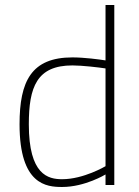

<svg xmlns="http://www.w3.org/2000/svg" viewBox="-20 -738 555 766"><path d="M228 -23C172 -23 95 -40 95 -242C95 -391 127 -477 269 -477C308 -477 375 -469 401 -465V-75C401 -75 314 -23 228 -23ZM401 -718V-497C376 -501 316 -509 269 -509C105 -509 58 -414 58 -242C58 0 166 8 228 8C319 8 401 -42 401 -42V0H436V-718Z"/></svg>

Font: RazerF5 Thin
Style: Regular
Weight: 250
Foundry: Razer Inc.
Version: Version 2